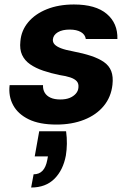

<svg xmlns="http://www.w3.org/2000/svg" viewBox="-20 -544 588 857"><path d="M232 12Q156 12 108 -11.5Q60 -35 38.5 -75Q17 -115 23 -164H172Q171 -145 179.5 -130.5Q188 -116 205.5 -108Q223 -100 249 -100Q274 -100 291 -107Q308 -114 318.5 -126Q329 -138 330 -153Q332 -171 322.5 -181.5Q313 -192 293.5 -198.5Q274 -205 246 -209Q207 -217 173 -228.5Q139 -240 114.5 -257Q90 -274 78.5 -299Q67 -324 71 -360Q75 -408 106 -445Q137 -482 189.5 -503Q242 -524 310 -524Q407 -524 456.5 -482Q506 -440 504 -370H363Q360 -390 341 -401Q322 -412 291 -412Q258 -412 238 -400Q218 -388 216 -368Q215 -355 224 -345.5Q233 -336 252.5 -328.5Q272 -321 305 -315Q352 -306 386.5 -294.5Q421 -283 444 -267Q467 -251 476.5 -226.5Q486 -202 482 -166Q476 -111 443 -71Q410 -31 355.5 -9.5Q301 12 232 12ZM119 293 130 234Q155 234 170 218Q185 202 191 170L194 154H135L155 42H275Q279 71 278.5 98Q278 125 274 150Q262 215 223 254Q184 293 119 293Z"/></svg>

Font: DM Sans 12pt Black
Style: Italic
Weight: 900
Italic angle: -10°
Version: Version 4.004;gftools[0.9.30]